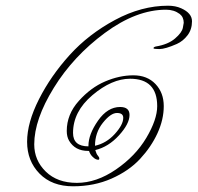

<svg xmlns="http://www.w3.org/2000/svg" viewBox="-20 -634 693 673"><path d="M412 -221Q412 -238 390 -238Q368 -238 340.5 -203.5Q313 -169 313 -123Q353 -132 382.5 -164.5Q412 -197 412 -221ZM289 -105Q243 -105 222 -141Q214 -155 214 -175Q214 -233 256 -280Q298 -327 348.5 -348.5Q399 -370 447.5 -370Q496 -370 525 -339.5Q554 -309 554 -262Q554 -215 532 -167Q510 -119 471 -77Q432 -35 371 -8Q310 19 236 19Q162 19 118.5 -25.5Q75 -70 75 -137Q75 -204 116.5 -286Q158 -368 224 -441Q290 -514 383 -564Q476 -614 569 -614Q595 -614 615 -605Q653 -588 653 -559.5Q653 -531 637.5 -510.5Q622 -490 600 -480Q559 -462 538.5 -462Q518 -462 518 -465Q518 -469 526 -471Q569 -478 593.5 -499Q618 -520 621 -537L624 -554Q624 -574 610 -585Q590 -600 562 -600Q458 -600 347.5 -518.5Q237 -437 168.5 -326Q100 -215 100 -128Q100 -72 140.5 -32.5Q181 7 249.5 7Q318 7 386.5 -40Q455 -87 493 -151Q531 -215 531 -262Q531 -358 436 -358Q372 -358 304 -300.5Q236 -243 236 -168Q236 -121 290 -121V-123Q290 -163 323.5 -211Q357 -259 401 -259Q434 -259 434 -231Q434 -200 397 -159.5Q360 -119 314 -108Q318 -94 323 -88.5Q328 -83 328 -78.5Q328 -74 324.5 -74Q321 -74 316 -76Q311 -78 303.5 -85.5Q296 -93 292 -105Z"/></svg>

Font: Miss Fajardose
Style: Regular
Weight: 400
Version: Version 1.000